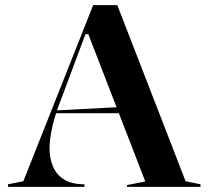

<svg xmlns="http://www.w3.org/2000/svg" viewBox="-20 -728 812 748"><path d="M11 0V-10L71 -22L343 -708H437L703 -22L761 -10V0H475V-7L546 -21L324 -595H313L218 -341Q196 -287 184.5 -237Q173 -187 173 -150Q173 -110 187 -78Q201 -46 231 -28Q261 -10 309 -10V0ZM182 -287V-297L449 -311V-287Z"/></svg>

Font: Kalnia Thin Medium
Style: Regular
Weight: 500
Version: Version 1.105